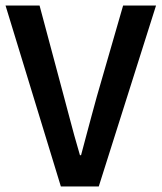

<svg xmlns="http://www.w3.org/2000/svg" viewBox="-24 -674 584 694"><path d="M196 0 -4 -654H119L207 -325Q217 -288 226 -253.5Q235 -219 244.5 -184.5Q254 -150 265 -113H269Q279 -150 288 -184.5Q297 -219 306.5 -253.5Q316 -288 326 -325L421 -654H540L333 0Z"/></svg>

Font: Source Sans 3 SemiBold
Style: Regular
Weight: 600
Designer: Paul D. Hunt
Foundry: Adobe
Version: Version 3.046;hotconv 1.0.118;makeotfexe 2.5.65603